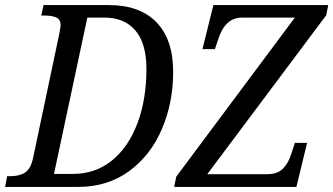

<svg xmlns="http://www.w3.org/2000/svg" viewBox="-39 -734 1309 754"><path d="M-11 -42H1Q37 -42 59.5 -56.5Q82 -71 91 -114L194 -602Q199 -630 199 -634Q199 -658 182 -665.5Q165 -673 135 -673H123L132 -714H389Q510 -714 575.5 -646.5Q641 -579 641 -452Q641 -330 596.5 -226.5Q552 -123 467.5 -61.5Q383 0 268 0H-19ZM247 -51Q336 -51 401 -104Q466 -157 501 -250.5Q536 -344 536 -463Q536 -564 492.5 -614.5Q449 -665 371 -665H304L173 -51ZM653 -40 1119 -665H912Q846 -665 819 -583L805 -541H756L799 -714H1250L1242 -674L775 -50H1011Q1050 -50 1071.5 -71Q1093 -92 1105 -130L1119 -173H1167L1125 0H645Z"/></svg>

Font: Noto Serif Narrow
Style: Italic
Weight: 400
Width: 4
Italic angle: -12°
Designer: Monotype Design Team
Foundry: Monotype Imaging Inc.
Version: Version 1.001